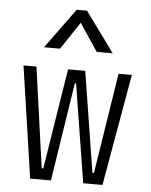

<svg xmlns="http://www.w3.org/2000/svg" viewBox="-55 -841 696 886"><g transform="rotate(5 293.0 -397.5)"><path d="M363.8 0 291 -456.1H285.2L214.4 0H118.2L42 -517.6H102.1L167 -52.2H174.3L248.5 -517.6H328.1L401.9 -52.2H409.2L482.4 -517.6H543.9L453.1 0ZM128.9 -609.4 264.2 -794.9H312L447.3 -609.4H373L288.1 -736.8L203.1 -609.4Z"/></g></svg>

Font: Cascadia Mono PL Light
Style: Regular
Weight: 300
Monospace: yes
Designer: Aaron Bell
Foundry: Saja Typeworks
Version: Version 2404.023; ttfautohint (v1.8.4)